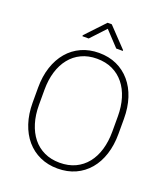

<svg xmlns="http://www.w3.org/2000/svg" viewBox="-162 -1019 994 1141"><g transform="rotate(20 335.0 -448.0)"><path d="M606.4 -402.8V-308.1Q606.4 -236.8 587.6 -178.2Q568.8 -119.6 533.2 -77.6Q497.6 -35.6 447.8 -12.9Q397.9 9.8 335.4 9.8Q274.4 9.8 224.1 -12.9Q173.8 -35.6 137.9 -77.6Q102.1 -119.6 82.8 -178.2Q63.5 -236.8 63.5 -308.1V-402.8Q63.5 -474.6 82.8 -533Q102.1 -591.3 137.7 -633.3Q173.3 -675.3 223.4 -698Q273.4 -720.7 334.5 -720.7Q397 -720.7 446.8 -698Q496.6 -675.3 532.5 -633.3Q568.4 -591.3 587.4 -533Q606.4 -474.6 606.4 -402.8ZM567.4 -308.1V-403.8Q567.4 -466.3 551.8 -517.8Q536.1 -569.3 506.1 -606.4Q476.1 -643.6 433.1 -663.8Q390.1 -684.1 334.5 -684.1Q280.3 -684.1 237.3 -663.8Q194.3 -643.6 164.6 -606.4Q134.8 -569.3 119.1 -517.8Q103.5 -466.3 103.5 -403.8V-308.1Q103.5 -245.1 119.4 -193.4Q135.3 -141.6 165 -104.5Q194.8 -67.4 238 -47.1Q281.2 -26.9 335.4 -26.9Q391.1 -26.9 434.1 -47.1Q477.1 -67.4 506.8 -104.5Q536.6 -141.6 552 -193.4Q567.4 -245.1 567.4 -308.1ZM346.2 -906.2 461.9 -784.7V-779.8H420.4L333 -873L246.1 -779.8H206.5V-786.1L319.8 -906.2Z"/></g></svg>

Font: Roboto ExtraLight
Style: Regular
Weight: 250
Designer: Christian Robertson
Foundry: Google
Version: Version 3.009; 2024